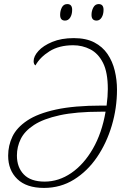

<svg xmlns="http://www.w3.org/2000/svg" viewBox="-20 -912 624 942"><path d="M196 10Q110 10 65 -33.5Q20 -77 20 -148Q20 -198 41 -242Q62 -286 113.5 -320.5Q165 -355 254.5 -374.5Q344 -394 480 -394H503Q506 -418 507.5 -437.5Q509 -457 509 -475Q509 -557 485.5 -603.5Q462 -650 423 -670Q384 -690 339 -690Q270 -690 223 -660.5Q176 -631 154 -591Q145 -597 145 -612Q145 -636 168.5 -662Q192 -688 236.5 -706.5Q281 -725 342 -725Q402 -725 442.5 -704Q483 -683 507.5 -647Q532 -611 543 -565.5Q554 -520 554 -472Q554 -382 528.5 -296Q503 -210 456 -141Q409 -72 343 -31Q277 10 196 10ZM199 -21Q268 -21 329.5 -63Q391 -105 435.5 -182Q480 -259 498 -364H475Q353 -364 273 -346.5Q193 -329 147 -299Q101 -269 82 -230.5Q63 -192 63 -149Q63 -91 97 -56Q131 -21 199 -21ZM454 -811Q429 -811 429 -839Q429 -859 438 -875.5Q447 -892 464 -892Q488 -892 488 -864Q488 -841 478.5 -826Q469 -811 454 -811ZM299 -811Q275 -811 275 -839Q275 -859 283.5 -875.5Q292 -892 310 -892Q334 -892 334 -864Q334 -841 324.5 -826Q315 -811 299 -811Z"/></svg>

Font: Noto Serif SemiCondensed ExtraLight
Style: Italic
Weight: 200
Width: 4
Italic angle: -12°
Designer: Monotype Design Team
Foundry: Monotype Imaging Inc.
Version: Version 2.013